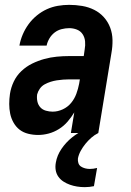

<svg xmlns="http://www.w3.org/2000/svg" viewBox="-20 -548 540 791"><path d="M137 8Q116 8 96 3Q76 -2 61 -13.5Q46 -25 36 -42.5Q26 -60 22 -79.5Q18 -99 18 -119.5Q18 -140 21 -161Q25 -187 36.5 -211.5Q48 -236 68 -255Q88 -274 112.5 -286Q137 -298 162.5 -305Q188 -312 214 -314.5Q240 -317 265 -317H325L329 -345Q332 -361 330.5 -377.5Q329 -394 320.5 -407Q312 -420 297 -426Q282 -432 265 -432Q250 -432 234 -428Q218 -424 205 -414Q192 -404 183.5 -389.5Q175 -375 172 -360H60Q64 -383 73.5 -405.5Q83 -428 97.5 -448Q112 -468 131.5 -484Q151 -500 173 -510Q195 -520 218.5 -524Q242 -528 265 -528Q292 -528 318.5 -523.5Q345 -519 368 -507.5Q391 -496 408 -477Q425 -458 434 -434Q443 -410 443.5 -383Q444 -356 439 -329L385 0H272L286 -85Q274 -65 258.5 -47Q243 -29 223 -16.5Q203 -4 181 2Q159 8 137 8ZM197 -88Q218 -88 238.5 -97.5Q259 -107 273 -124Q287 -141 294.5 -161.5Q302 -182 306 -203L309 -221H265Q253 -221 240 -220Q227 -219 214 -217Q201 -215 188.5 -211Q176 -207 164 -200.5Q152 -194 144 -182.5Q136 -171 133 -159Q131 -144 134 -130Q137 -116 146 -106Q155 -96 169 -92Q183 -88 197 -88ZM329 223Q313 223 297.5 220.5Q282 218 268 213Q254 208 241.5 200Q229 192 220.5 180Q212 168 209.5 153Q207 138 210 122Q215 92 233.5 65Q252 38 277 18Q302 -2 331 -14.5Q360 -27 390 -33L385 0Q369 8 356 19.5Q343 31 332 44.5Q321 58 312.5 73.5Q304 89 301 105Q300 115 303 124Q306 133 313.5 138Q321 143 330.5 145.5Q340 148 350 148Q357 148 364.5 147Q372 146 380 144L367 219Q358 221 348 222Q338 223 329 223Z"/></svg>

Font: Iosevka SS04 Oblique
Style: Bold
Weight: 700
Italic angle: -9°
Monospace: yes
Designer: Belleve Invis
Foundry: Belleve Invis
Version: Version 19.0.0; ttfautohint (v1.8.4)